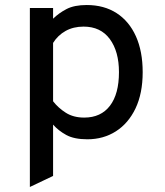

<svg xmlns="http://www.w3.org/2000/svg" viewBox="-20 -543 656 765"><path d="M99 202V-511H191.5V-468.5Q214.5 -491 245.2 -507Q276 -523 325.5 -523Q394.5 -523 444.5 -490.8Q494.5 -458.5 521.5 -398.5Q548.5 -338.5 548.5 -255.5Q548.5 -171 520 -111.2Q491.5 -51.5 441.8 -19.8Q392 12 328 12Q275.5 12 244 -5.2Q212.5 -22.5 191.5 -46.5V158ZM315.5 -74.5Q382 -74.5 418 -121.5Q454 -168.5 454 -255.5Q454 -338 417.5 -387.5Q381 -437 313 -437Q272.5 -437 241.5 -419.8Q210.5 -402.5 191.5 -372V-139.5Q212 -113 242.2 -93.8Q272.5 -74.5 315.5 -74.5Z"/></svg>

Font: Overpass Mono Medium
Style: Regular
Weight: 500
Monospace: yes
Designer: Delve Withrington, Dave Bailey
Foundry: Delve Fonts LLC
Version: Version 4.000